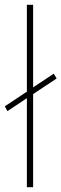

<svg xmlns="http://www.w3.org/2000/svg" viewBox="-37 -780 256 800"><path d="M75 0H101V-388L199 -453L187 -473L101 -416V-760H75V-398L-17 -337L-6 -317L75 -371Z"/></svg>

Font: Noto Sans Oriya ExtCond Thin
Style: Regular
Weight: 100
Width: 2
Designer: Amélie Bonet and Sol Matas
Foundry: Google LLC
Version: Version 2.006